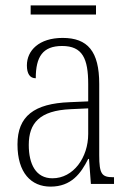

<svg xmlns="http://www.w3.org/2000/svg" viewBox="-20 -684 486 714"><path d="M94 -630H337V-664H94ZM168 10C245 10 281 -39 308 -93H311L318 0H404V-25H401C359 -25 349 -36 349 -107V-372C349 -493 306 -543 213 -543C125 -543 80 -496 80 -441C80 -410 91 -393 113 -393C113 -473 139 -513 211 -513C287 -513 308 -466 308 -371V-307L239 -304C107 -299 45 -252 45 -147C45 -41 96 10 168 10ZM175 -21C113 -21 87 -74 87 -145C87 -226 127 -273 243 -278L308 -281V-186C308 -98 253 -21 175 -21Z"/></svg>

Font: Noto Serif Thai Condensed ExtraLight
Style: Regular
Weight: 200
Width: 3
Designer: Monotype Design Team
Foundry: Monotype Imaging Inc.
Version: Version 2.002